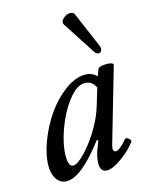

<svg xmlns="http://www.w3.org/2000/svg" viewBox="-108 -752 629 831"><g transform="rotate(-15 206.5 -336.5)"><path d="M376 -515.1Q380.4 -502.9 376.5 -494.1Q372.6 -485.4 362.5 -485.8Q352.5 -486.3 345.2 -498L250 -645Q242.2 -657.2 254.9 -670.4Q267.6 -683.6 283.4 -685.8Q299.3 -688 306.2 -678.2ZM87.9 13.2Q60.1 13.2 43.5 -9.8Q26.9 -32.7 26.9 -70.8Q26.9 -120.1 49.8 -180.4Q72.8 -240.7 108.4 -291.7Q144 -342.8 191.2 -377.4Q238.3 -412.1 282.2 -412.1Q311.5 -412.1 334 -391.1L344.2 -419.9Q348.1 -430.7 378.9 -432.1Q407.7 -433.1 412.6 -423.8Q413.6 -421.9 413.1 -419.9L318.8 -94.2Q314 -77.6 314 -70.8Q314 -64.5 317.1 -60.8Q320.3 -57.1 325.2 -57.1Q343.8 -57.1 377 -98.1Q381.8 -104 393.3 -95Q404.8 -85.9 400.9 -80.1Q375 -44.9 334 -15.9Q293 13.2 268.1 13.2Q237.8 13.2 237.8 -24.9Q237.8 -47.4 248 -80.1L264.2 -122.1L257.8 -125Q152.8 13.2 87.9 13.2ZM131.8 -44.9Q151.9 -44.9 189.7 -85.7Q227.5 -126.5 257.8 -180.2Q282.7 -223.6 295.9 -268.1L318.8 -344.2Q304.2 -377 270 -377Q233.9 -377 195.3 -325.9Q156.7 -274.9 133.3 -208.5Q109.9 -142.1 109.9 -92.8Q109.9 -44.9 131.8 -44.9Z"/></g></svg>

Font: Junicode SmCond Medium
Style: Italic
Weight: 500
Width: 4
Italic angle: -11°
Designer: Peter S. Baker
Version: Version 2.206